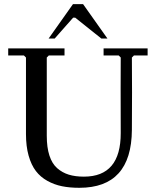

<svg xmlns="http://www.w3.org/2000/svg" viewBox="-20 -894 750 924"><path d="M467.8 -708.5 341.8 -809.1H332L243.2 -708.5H213.9L331.1 -874H379.9L497.1 -708.5ZM361.8 9.8Q315.4 9.8 278.1 2.2Q240.7 -5.4 207.8 -23.7Q174.8 -42 152.6 -71Q130.4 -100.1 117.7 -145Q105 -189.9 105 -249V-617.2L95.2 -627H19.5V-661.1H290.5V-627H214.8L205.1 -617.2V-240.7Q205.1 -184.6 217.8 -145.5Q230.5 -106.4 255.1 -84.7Q279.8 -63 311 -53.5Q342.3 -43.9 383.8 -43.9Q561.5 -43.9 561 -253.9Q560.1 -502.9 561 -617.2L551.3 -627H478.5V-661.1H690.4V-627H624.5L614.7 -617.2Q616.2 -458 614.7 -268.6Q612.8 9.8 361.8 9.8Z"/></svg>

Font: Happy Times at the IKOB
Style: Regular
Weight: 400
Designer: Lucas Le Bihan
Foundry: Lucas Le Bihan
Version: Version 1.000;PS 1.0;hotconv 1.0.88;makeotf.lib2.5.647800